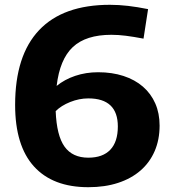

<svg xmlns="http://www.w3.org/2000/svg" viewBox="-20 -770 714 800"><path d="M348 10Q200 10 121.5 -76.5Q43 -163 43 -333Q43 -539 143 -644.5Q243 -750 438 -750Q475 -750 513.5 -745.5Q552 -741 597 -732L578 -609Q536 -617 504.5 -621Q473 -625 444 -625Q338 -625 283.5 -574Q229 -523 216 -412Q249 -439 293.5 -454Q338 -469 389 -469Q447 -469 494.5 -453.5Q542 -438 575.5 -409Q609 -380 627 -339Q645 -298 645 -247Q645 -188 624.5 -140.5Q604 -93 565.5 -59.5Q527 -26 472 -8Q417 10 348 10ZM348 -360Q310 -360 272.5 -345Q235 -330 212 -307Q216 -205 249 -159Q282 -113 348 -113Q408 -113 439.5 -146Q471 -179 471 -243Q471 -360 348 -360Z"/></svg>

Font: Encode Sans Normal
Style: Bold
Weight: 700
Designer: Pablo Impallari, Andres Torresi
Foundry: Pablo Impallari, Andres Torresi
Version: Version 1.000; ttfautohint (v1.00) -l 8 -r 50 -G 200 -x 14 -